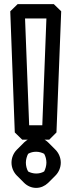

<svg xmlns="http://www.w3.org/2000/svg" viewBox="-20 -880 348 935"><path d="M122 -270 102 -790H206L186 -270ZM52 -235 88 -200H220L255 -235L278 -825L242 -860H66L30 -825ZM106 -88C106 -103 111 -120 117 -131C129 -138 142 -141 156 -141C170 -141 184 -137 195 -131C202 -119 206 -103 206 -88C206 -73 201 -56 195 -45C183 -38 170 -35 156 -35C142 -35 128 -39 117 -45C110 -57 106 -73 106 -88ZM36 -88C36 -64 46 -41 62 -25L97 10C112 25 133 35 156 35C178 35 198 26 214 11L215 10L250 -25C266 -41 276 -64 276 -88C276 -112 266 -135 250 -151L215 -186C200 -201 179 -211 156 -211C134 -211 114 -202 98 -187L97 -186L62 -151C46 -135 36 -112 36 -88Z"/></svg>

Font: Hussar Press
Style: Bold
Weight: 700
Foundry: Cannot Into Space Fonts
Version: Version 1.43